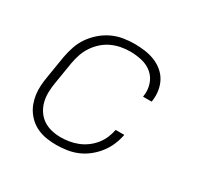

<svg xmlns="http://www.w3.org/2000/svg" viewBox="-124 -679 847 827"><g transform="rotate(30 300.0 -265.0)"><path d="M247 8Q225 8 203 5Q181 2 160.5 -6Q140 -14 123.5 -27Q107 -40 94.5 -57Q82 -74 74.5 -94Q67 -114 64 -136Q61 -158 62.5 -180.5Q64 -203 68 -226L86 -336Q91 -363 100 -390Q109 -417 125.5 -441Q142 -465 164.5 -484.5Q187 -504 213.5 -516.5Q240 -529 268 -533.5Q296 -538 323 -538Q349 -538 374.5 -534.5Q400 -531 423 -522Q446 -513 465 -497.5Q484 -482 495.5 -461Q507 -440 511 -414.5Q515 -389 511 -363Q511 -362 510.5 -361Q510 -360 510 -359H467Q468 -360 468 -360.5Q468 -361 468 -362Q473 -392 464 -420.5Q455 -449 433.5 -467.5Q412 -486 383 -493Q354 -500 323 -500Q300 -500 277 -495.5Q254 -491 232.5 -481Q211 -471 192.5 -454.5Q174 -438 160.5 -417.5Q147 -397 139.5 -374.5Q132 -352 128 -329L110 -219Q106 -196 105.5 -172Q105 -148 110.5 -126Q116 -104 128.5 -85Q141 -66 159.5 -53.5Q178 -41 200.5 -35.5Q223 -30 247 -30Q268 -30 289 -33.5Q310 -37 330.5 -45Q351 -53 369.5 -66.5Q388 -80 402 -97.5Q416 -115 424.5 -135Q433 -155 437 -176H480Q475 -150 464.5 -125Q454 -100 437 -78Q420 -56 398 -38.5Q376 -21 351 -10.5Q326 0 299.5 4Q273 8 247 8Z"/></g></svg>

Font: Iosevka Curly XLtExObl
Style: Regular
Weight: 200
Width: 7
Italic angle: -9°
Monospace: yes
Designer: Belleve Invis
Foundry: Belleve Invis
Version: Version 11.0.1; ttfautohint (v1.8.3)